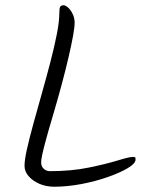

<svg xmlns="http://www.w3.org/2000/svg" viewBox="-20 -726 586 728"><path d="M263 -640Q263 -623 257 -590Q251 -557 240.5 -511.5Q230 -466 215.5 -411.5Q201 -357 183 -296Q163 -229 153 -191.5Q143 -154 139.5 -136.5Q136 -119 136 -110Q136 -95 146 -86Q156 -77 169 -77Q250 -77 316 -90.5Q382 -104 426 -117.5Q470 -131 483 -131Q491 -131 492.5 -129.5Q494 -128 494 -121Q494 -106 464.5 -88.5Q435 -71 388 -54.5Q341 -38 287.5 -28Q234 -18 186 -18Q155 -18 129.5 -29Q104 -40 88.5 -58Q73 -76 73 -97Q73 -120 82.5 -162Q92 -204 107 -258.5Q122 -313 139 -373Q156 -433 171 -490.5Q186 -548 195.5 -596.5Q205 -645 205 -677Q205 -694 208 -700Q211 -706 221 -706Q229 -706 239 -696.5Q249 -687 256 -672Q263 -657 263 -640Z"/></svg>

Font: Kalam Variable Light
Style: Regular
Weight: 300
Designer: Lipi Raval, Jonny Pinhorn
Foundry: Indian Type Foundry
Version: Version 3.000